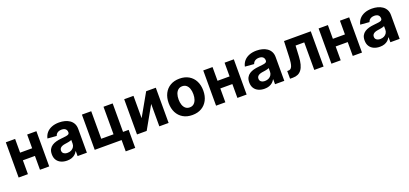

<svg xmlns="http://www.w3.org/2000/svg" viewBox="32 -1587 5963 2796"><g transform="rotate(-20 3013.0 -189.0)"><path d="M439.6 -333.2V-214.6H155.3V-333.2ZM204.7 -545.9V0H60.7V-545.9ZM534.6 -545.9V0H391.4V-545.9Z M811.4 10.4Q759.4 10.4 718.2 -8Q677.1 -26.3 653.6 -62.4Q630.2 -98.5 630.2 -152.3Q630.2 -198 646.7 -228.7Q663.2 -259.4 692 -278.3Q720.8 -297.2 757.6 -307.1Q794.3 -317 835.1 -320.7Q882.5 -325.3 911.5 -329.6Q940.4 -333.9 953.7 -342.9Q966.9 -352 966.9 -369.3V-371.7Q966.9 -394.2 957.4 -410Q947.9 -425.7 929.9 -433.9Q911.9 -442.2 886.2 -442.2Q859.1 -442.2 839.2 -434.1Q819.3 -426 806.8 -411.9Q794.3 -397.8 789.2 -379.5L649.3 -390.8Q660 -440.6 691.2 -477Q722.4 -513.3 771.9 -533Q821.5 -552.7 886.8 -552.7Q932.2 -552.7 973.7 -542.1Q1015.2 -531.4 1047.9 -509.1Q1080.5 -486.7 1099.4 -451.7Q1118.3 -416.7 1118.3 -368.2V0H974.5V-76H970.6Q957.3 -50.5 935.4 -31.1Q913.5 -11.7 882.7 -0.7Q852 10.4 811.4 10.4ZM854.6 -94.1Q888 -94.1 913.5 -107.5Q939.1 -120.9 953.6 -143.7Q968.1 -166.5 968.1 -194.9V-252.7Q961.2 -248.4 948.8 -244.6Q936.4 -240.8 921.1 -237.8Q905.9 -234.8 890.8 -232.5Q875.7 -230.3 863.4 -228.5Q836.5 -224.7 816.6 -216.1Q796.6 -207.4 785.5 -193.1Q774.5 -178.8 774.5 -157.4Q774.5 -126.3 797 -110.2Q819.5 -94.1 854.6 -94.1Z M1716.7 -545.9V0H1239.9V-545.9H1384.3V-119.1H1574.5V-545.9ZM1803.8 -104.5V175.2H1656.5V-104.5Z M2039.2 -199.6 2235.6 -545.9H2385.1V0H2241.1V-346.9L2045 0H1895.2V-545.9H2039.2Z M2752.4 10.5Q2669.6 10.5 2609.4 -24.8Q2549.2 -60.1 2516.7 -123.4Q2484.3 -186.7 2484.3 -270.7Q2484.3 -355.3 2516.7 -418.7Q2549.2 -482.1 2609.4 -517.4Q2669.6 -552.7 2752.4 -552.7Q2835.4 -552.7 2895.7 -517.4Q2955.9 -482.1 2988.4 -418.7Q3021 -355.3 3021 -270.7Q3021 -186.7 2988.4 -123.4Q2955.9 -60.1 2895.7 -24.8Q2835.4 10.5 2752.4 10.5ZM2753 -107.4Q2790.9 -107.4 2816.2 -128.6Q2841.5 -149.8 2854.4 -187Q2867.3 -224.1 2867.3 -271.3Q2867.3 -319.1 2854.4 -356Q2841.5 -392.8 2816.2 -413.8Q2790.9 -434.8 2753 -434.8Q2715 -434.8 2689.4 -413.8Q2663.8 -392.8 2650.9 -356Q2638 -319.1 2638 -271.3Q2638 -224.1 2650.9 -187Q2663.8 -149.8 2689.4 -128.6Q2715 -107.4 2753 -107.4Z M3499.2 -333.2V-214.6H3214.8V-333.2ZM3264.3 -545.9V0H3120.3V-545.9ZM3594.1 -545.9V0H3451V-545.9Z M3871 10.4Q3818.9 10.4 3777.8 -8Q3736.6 -26.3 3713.2 -62.4Q3689.7 -98.5 3689.7 -152.3Q3689.7 -198 3706.2 -228.7Q3722.8 -259.4 3751.6 -278.3Q3780.4 -297.2 3817.1 -307.1Q3853.9 -317 3894.6 -320.7Q3942.1 -325.3 3971 -329.6Q4000 -333.9 4013.2 -342.9Q4026.5 -352 4026.5 -369.3V-371.7Q4026.5 -394.2 4017 -410Q4007.5 -425.7 3989.5 -433.9Q3971.5 -442.2 3945.8 -442.2Q3918.7 -442.2 3898.8 -434.1Q3878.9 -426 3866.4 -411.9Q3853.9 -397.8 3848.7 -379.5L3708.9 -390.8Q3719.5 -440.6 3750.7 -477Q3781.9 -513.3 3831.5 -533Q3881.1 -552.7 3946.4 -552.7Q3991.8 -552.7 4033.3 -542.1Q4074.8 -531.4 4107.4 -509.1Q4140 -486.7 4158.9 -451.7Q4177.8 -416.7 4177.8 -368.2V0H4034.1V-76H4030.2Q4016.9 -50.5 3995 -31.1Q3973 -11.7 3942.3 -0.7Q3911.5 10.4 3871 10.4ZM3914.2 -94.1Q3947.6 -94.1 3973.1 -107.5Q3998.6 -120.9 4013.1 -143.7Q4027.6 -166.5 4027.6 -194.9V-252.7Q4020.8 -248.4 4008.4 -244.6Q3996 -240.8 3980.7 -237.8Q3965.4 -234.8 3950.3 -232.5Q3935.3 -230.3 3922.9 -228.5Q3896.1 -224.7 3876.1 -216.1Q3856.2 -207.4 3845.1 -193.1Q3834.1 -178.8 3834.1 -157.4Q3834.1 -126.3 3856.6 -110.2Q3879.1 -94.1 3914.2 -94.1Z M4267.1 0 4266.5 -119.7H4284.3Q4303.9 -119.7 4317.8 -129.2Q4331.6 -138.7 4340.9 -160.1Q4350.1 -181.5 4355.3 -216.7Q4360.5 -251.9 4362.6 -303.7L4371.8 -545.9H4786.6V0H4642.3V-426.8H4507.7L4498.9 -259.6Q4495.4 -191.2 4482.2 -141.9Q4469 -92.7 4445.8 -61.2Q4422.5 -29.7 4389.1 -14.8Q4355.8 0 4312.4 0Z M5286.8 -333.2V-214.6H5002.4V-333.2ZM5051.9 -545.9V0H4907.9V-545.9ZM5381.7 -545.9V0H5238.6V-545.9Z M5658.6 10.4Q5606.5 10.4 5565.4 -8Q5524.2 -26.3 5500.8 -62.4Q5477.3 -98.5 5477.3 -152.3Q5477.3 -198 5493.8 -228.7Q5510.4 -259.4 5539.2 -278.3Q5568 -297.2 5604.7 -307.1Q5641.5 -317 5682.2 -320.7Q5729.7 -325.3 5758.6 -329.6Q5787.6 -333.9 5800.8 -342.9Q5814.1 -352 5814.1 -369.3V-371.7Q5814.1 -394.2 5804.6 -410Q5795.1 -425.7 5777.1 -433.9Q5759.1 -442.2 5733.4 -442.2Q5706.2 -442.2 5686.4 -434.1Q5666.5 -426 5654 -411.9Q5641.5 -397.8 5636.3 -379.5L5496.5 -390.8Q5507.1 -440.6 5538.3 -477Q5569.5 -513.3 5619.1 -533Q5668.7 -552.7 5734 -552.7Q5779.4 -552.7 5820.9 -542.1Q5862.4 -531.4 5895 -509.1Q5927.6 -486.7 5946.5 -451.7Q5965.4 -416.7 5965.4 -368.2V0H5821.7V-76H5817.8Q5804.5 -50.5 5782.6 -31.1Q5760.6 -11.7 5729.9 -0.7Q5699.1 10.4 5658.6 10.4ZM5701.8 -94.1Q5735.2 -94.1 5760.7 -107.5Q5786.2 -120.9 5800.7 -143.7Q5815.2 -166.5 5815.2 -194.9V-252.7Q5808.4 -248.4 5796 -244.6Q5783.6 -240.8 5768.3 -237.8Q5753 -234.8 5737.9 -232.5Q5722.9 -230.3 5710.5 -228.5Q5683.7 -224.7 5663.7 -216.1Q5643.8 -207.4 5632.7 -193.1Q5621.7 -178.8 5621.7 -157.4Q5621.7 -126.3 5644.2 -110.2Q5666.7 -94.1 5701.8 -94.1Z"/></g></svg>

Font: Inter V
Style: 
Weight: 400
Designer: Rasmus Andersson
Foundry: rsms
Version: Version 4.000;git-a3f224843